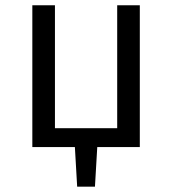

<svg xmlns="http://www.w3.org/2000/svg" viewBox="-20 -560 655 731"><path d="M426.2 -540H512.3V0H350.3L341.5 150.8H273.8L265.1 0H103.1V-540H189.2V-71.8H426.2Z"/></svg>

Font: FiraCode Nerd Font
Style: Regular
Weight: 400
Designer: Carrois Corporate, Edenspiekermann AG, Nikita Prokopov
Foundry: Carrois Corporate, Edenspiekermann AG, Nikita Prokopov
Version: Version 6.002;Nerd Fonts 2.1.0